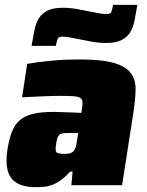

<svg xmlns="http://www.w3.org/2000/svg" viewBox="-20 -763 607 791"><path d="M0 0ZM125 8Q56 8 27 -28.5Q-2 -65 11 -149Q18 -192 29.5 -221Q41 -250 62 -268Q83 -286 116 -294Q149 -302 200 -302Q208 -302 221.5 -301.5Q235 -301 251.5 -300.5Q268 -300 284.5 -299.5Q301 -299 315 -298L318 -315Q321 -335 319.5 -345.5Q318 -356 308 -361Q298 -366 277 -367Q256 -368 220 -368Q202 -368 177 -367Q152 -366 129 -365Q106 -364 89.5 -363Q73 -362 71 -362L92 -500Q131 -507 186 -512.5Q241 -518 309 -518Q399 -518 448 -504Q497 -490 518 -463Q539 -436 538.5 -395.5Q538 -355 530 -302L483 0H274L279 -56H269Q249 -34 231 -21Q213 -8 196 -1.5Q179 5 161.5 6.5Q144 8 125 8ZM247 -129Q264 -129 273.5 -133.5Q283 -138 288 -148Q292 -155 294 -164.5Q296 -174 298 -188L302 -215H262Q247 -215 238 -213.5Q229 -212 224 -207Q219 -202 216 -193Q213 -184 211 -168Q207 -146 211.5 -137.5Q216 -129 247 -129ZM546 -743Q540 -707 534 -677.5Q528 -648 515 -628Q502 -608 479 -597Q456 -586 417 -586Q387 -586 357.5 -591.5Q328 -597 303 -602Q283 -606 266 -609Q249 -612 238 -612Q221 -612 217.5 -603Q214 -594 210 -574H110Q116 -610 122 -639.5Q128 -669 141 -689Q154 -709 177 -720Q200 -731 239 -731Q269 -731 298.5 -725.5Q328 -720 353 -715Q373 -711 390 -708Q407 -705 418 -705Q435 -705 438.5 -713.5Q442 -722 446 -743Z"/></svg>

Font: Azeri Sans Black
Style: Italic
Weight: 900
Designer: Hector Gatti & Omnibus-Type (original fonts) / Cristiano Sobral (main changes and remastering)
Foundry: Omnibus-Type
Version: Version 0.07;August 21, 2020;FontCreator 13.0.0.2681 64-bit;